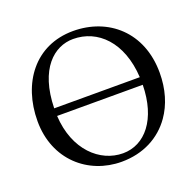

<svg xmlns="http://www.w3.org/2000/svg" viewBox="-119 -784 939 919"><g transform="rotate(-20 351.0 -324.0)"><path d="M666 -329C666 -536 523 -658 344 -658C150.3 -658 37 -503.9 37 -310C37 -113 180 10 350 10C460.8 10 549.3 -37.7 604.2 -116C644 -172.7 666 -245 666 -329ZM569.1 -341H133.1C137.4 -540.8 234.2 -622 331 -622C456.1 -622 558.7 -523.2 569.1 -341ZM569.9 -302C567.4 -127.9 482.3 -26 370 -26C253.4 -26 143.2 -125.6 133.7 -302Z"/></g></svg>

Font: Libertinus Serif
Style: Regular
Weight: 400
Designer: Philipp H. Poll
Foundry: Khaled Hosny
Version: Version 6.2